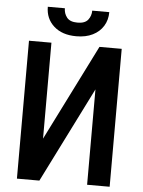

<svg xmlns="http://www.w3.org/2000/svg" viewBox="-59 -940 732 986"><g transform="rotate(5 306.5 -446.5)"><path d="M181.6 -216.3 429.2 -710.9H543.9V0H427.7V-491.7L181.6 0H65.9V-710.9H181.6ZM376 -893.1H463.9Q463.9 -852.5 444.6 -821.3Q425.3 -790 389.9 -772.5Q354.5 -754.9 305.7 -754.9Q232.4 -754.9 189.7 -793.5Q147 -832 147 -893.1H234.9Q234.9 -866.2 251 -845.7Q267.1 -825.2 305.7 -825.2Q344.2 -825.2 360.1 -845.7Q376 -866.2 376 -893.1Z"/></g></svg>

Font: Roboto Condensed Medium
Style: Regular
Weight: 500
Designer: Christian Robertson
Foundry: Google
Version: Version 3.0